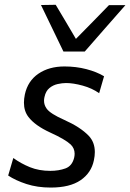

<svg xmlns="http://www.w3.org/2000/svg" viewBox="-20 -792 557 822"><path d="M197 11Q140 11 93.2 -4.2Q46.5 -19.5 15 -40.5L37 -115.5Q69.5 -92 108.2 -76.2Q147 -60.5 195.5 -60.5Q231.5 -60.5 260.2 -71Q289 -81.5 297.5 -117Q299.5 -126 299.5 -134Q299.5 -157 282.5 -173.5Q259 -195.5 194 -225Q130 -254.5 102 -291Q82.5 -316 82.5 -352.5Q82.5 -369 86.5 -388Q99 -445.5 144.5 -476.5Q190 -507.5 256 -507.5Q305.5 -507.5 349.8 -496Q394 -484.5 425.5 -465.5L404.5 -393Q374 -414.5 333.8 -425.5Q293.5 -436.5 263 -436.5Q246.5 -436.5 227 -432.2Q207.5 -428 191.8 -415.2Q176 -402.5 170.5 -377Q168.5 -368.5 168.5 -361Q168.5 -342 180 -326.5Q195.5 -305 255.5 -278.5Q324 -248 360 -210.5Q386 -183 386 -141Q386 -124.5 382 -106Q371 -52 325 -20.5Q279 11 197 11ZM251.5 -571.5Q227.5 -621 203.5 -671Q179.5 -721 155.5 -770.5L218.5 -771.5Q240 -735.5 261.8 -698.8Q283.5 -662 305 -625.5Q341 -662 376.2 -697.8Q411.5 -733.5 446.5 -770H517Q472.5 -719 429.5 -670.5Q386.5 -621.5 343 -571.5Z"/></svg>

Font: Heraclito
Style: Italic
Weight: 400
Italic angle: -12°
Designer: Kostas Bartsokas (font) & Cristiano Sobral (main changes)
Foundry: Kostas Bartsokas (font) & Cristiano Sobral (main changes)
Version: Version 1.00;July 8, 2020;FontCreator 13.0.0.2655 64-bit